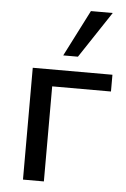

<svg xmlns="http://www.w3.org/2000/svg" viewBox="-54 -793 547 833"><g transform="rotate(5 220.0 -377.0)"><path d="M78 0V-487H425V-414H169V0ZM205 -552 308 -754H403L269 -552Z"/></g></svg>

Font: Nunito Sans Medium
Style: Regular
Weight: 500
Designer: Vernon Adams
Foundry: Vernon Adams
Version: Version 3.101; ttfautohint (v1.8.4.7-5d5b);gftools[0.9.27]